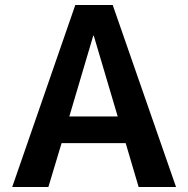

<svg xmlns="http://www.w3.org/2000/svg" viewBox="-20 -750 755 770"><path d="M258 -283H452L356 -607H354ZM227 -176 174 0H29L282 -730H432L686 0H536L484 -176Z"/></svg>

Font: Mplus 1p Bold
Style: Bold
Weight: 700
Version: Version 1.061